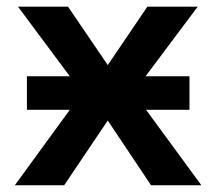

<svg xmlns="http://www.w3.org/2000/svg" viewBox="-20 -548 640 568"><path d="M59.6 -322.3H186.5L33.2 -528.3H181.2L298.8 -355.5L416 -528.3H564.9L410.6 -322.3H540.5V-223.1H412.1L575.7 0H426.8L298.8 -191.4L169.9 0H23.9L186.5 -223.1H59.6Z"/></svg>

Font: Liberation Mono
Style: Bold
Weight: 700
Monospace: yes
Designer: Steve Matteson
Foundry: Ascender Corporation
Version: Version 2.1.5